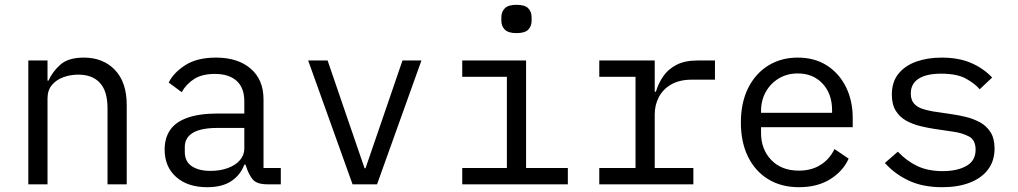

<svg xmlns="http://www.w3.org/2000/svg" viewBox="-20 -768 4240 800"><path d="M98 0V-516H178V-432H182Q199 -470 232 -499Q265 -528 329 -528Q410 -528 459 -476.5Q508 -425 508 -331V0H428V-317Q428 -388 396.5 -422.5Q365 -457 306 -457Q274 -457 244.5 -446.5Q215 -436 196.5 -414Q178 -392 178 -358V0Z M1095 0Q1050 0 1033 -20.5Q1016 -41 1005 -76L1003 -82H998Q982 -39 944 -13.5Q906 12 843 12Q762 12 714 -30.5Q666 -73 666 -145Q666 -193 689 -226.5Q712 -260 761.5 -277.5Q811 -295 888 -295H998V-346Q998 -402 966 -431Q934 -460 875 -460Q823 -460 790 -439.5Q757 -419 737 -384L683 -424Q703 -465 752 -496.5Q801 -528 880 -528Q971 -528 1024.5 -482Q1078 -436 1078 -354V-68H1150V0ZM857 -56Q898 -56 930 -68Q962 -80 980 -101Q998 -122 998 -149V-235H888Q817 -235 783.5 -214.5Q750 -194 750 -156V-135Q750 -95 779 -75.5Q808 -56 857 -56Z M1449 0 1264 -516H1345L1419 -300L1499 -67H1503L1583 -300L1657 -516H1736L1551 0Z M2132 -630Q2098 -630 2083.5 -644.5Q2069 -659 2069 -681V-697Q2069 -719 2083.5 -733.5Q2098 -748 2132 -748Q2167 -748 2181 -733.5Q2195 -719 2195 -697V-681Q2195 -659 2181 -644.5Q2167 -630 2132 -630ZM1906 -68H2092V-448H1906V-516H2172V-68H2346V0H1906Z M2477 -68H2628V-448H2477V-516H2708V-386H2713Q2723 -420 2743 -449.5Q2763 -479 2798 -497.5Q2833 -516 2887 -516H2959V-436H2862Q2812 -436 2777.5 -416.5Q2743 -397 2725.5 -364Q2708 -331 2708 -291V-68H2869V0H2477Z M3309 12Q3235 12 3180.5 -21.5Q3126 -55 3096.5 -115.5Q3067 -176 3067 -257Q3067 -340 3097 -400.5Q3127 -461 3180.5 -494.5Q3234 -528 3304 -528Q3374 -528 3425 -495.5Q3476 -463 3504.5 -406Q3533 -349 3533 -276V-238H3151V-214Q3151 -146 3193.5 -101.5Q3236 -57 3309 -57Q3361 -57 3399 -81Q3437 -105 3457 -147L3516 -107Q3493 -55 3439.5 -21.5Q3386 12 3309 12ZM3304 -462Q3260 -462 3225.5 -441.5Q3191 -421 3171 -385.5Q3151 -350 3151 -305V-298H3447V-309Q3447 -377 3407.5 -419.5Q3368 -462 3304 -462Z M3906 12Q3825 12 3766.5 -15.5Q3708 -43 3667 -89L3721 -136Q3758 -97 3802.5 -76Q3847 -55 3908 -55Q3968 -55 4006.5 -76.5Q4045 -98 4045 -144Q4045 -185 4017 -199.5Q3989 -214 3954 -219L3873 -231Q3846 -235 3815 -242.5Q3784 -250 3757 -264.5Q3730 -279 3713 -305.5Q3696 -332 3696 -374Q3696 -426 3723 -460Q3750 -494 3797 -511Q3844 -528 3904 -528Q3974 -528 4025.5 -506Q4077 -484 4114 -445L4062 -396Q4044 -418 4006.5 -439.5Q3969 -461 3901 -461Q3840 -461 3807.5 -440Q3775 -419 3775 -379Q3775 -352 3788 -337Q3801 -322 3822 -315Q3843 -308 3866 -304L3947 -292Q3975 -288 4005.5 -280.5Q4036 -273 4063 -258.5Q4090 -244 4107 -217.5Q4124 -191 4124 -149Q4124 -98 4097 -62Q4070 -26 4021 -7Q3972 12 3906 12Z"/></svg>

Font: Lilex
Style: Regular
Weight: 400
Monospace: yes
Designer: Mike Abbink, Paul van der Laan, Pieter van Rosmalen, Mikhael Khrustik
Foundry: Mikhael Khrustik
Version: Version 2.510